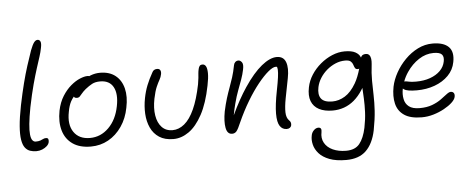

<svg xmlns="http://www.w3.org/2000/svg" viewBox="-60 -918 3295 1336"><g transform="rotate(-5 1587.5 -250.0)"><path d="M165 11Q142 11 121.5 4Q101 -3 86.5 -22Q72 -41 66 -77.5Q60 -114 64.5 -172.5Q69 -231 86 -317Q104 -404 120.5 -468.5Q137 -533 154 -586Q171 -639 189 -691Q204 -730 215.5 -745Q227 -760 240 -760Q254 -760 260 -746.5Q266 -733 259 -701Q254 -674 243.5 -641.5Q233 -609 218.5 -564Q204 -519 186.5 -454.5Q169 -390 150 -297Q137 -228 132.5 -182Q128 -136 131 -108Q134 -80 143.5 -68Q153 -56 166 -56Q187 -56 199 -60.5Q211 -65 219.5 -69.5Q228 -74 238 -74Q252 -74 255 -66Q258 -58 256 -45Q253 -30 239.5 -17.5Q226 -5 206.5 3Q187 11 165 11Z M546 12Q468 12 419 -22.5Q370 -57 352.5 -117.5Q335 -178 350 -256Q362 -314 388.5 -356Q415 -398 447.5 -425.5Q480 -453 511.5 -466Q543 -479 564 -479Q572 -479 577 -477Q582 -479 588 -482Q620 -494 653 -494Q719 -494 760.5 -461Q802 -428 816.5 -370Q831 -312 815 -236Q801 -162 762.5 -106Q724 -50 668.5 -19Q613 12 546 12ZM458 -345Q445 -330 436 -313Q421 -284 414 -243Q396 -154 432.5 -101Q469 -48 545 -48Q620 -48 676 -103.5Q732 -159 750 -252Q767 -337 740.5 -385.5Q714 -434 649 -434Q615 -434 592.5 -422Q570 -410 545 -390Q526 -374 516 -361.5Q506 -349 498.5 -341.5Q491 -334 478 -334Q465 -334 460 -341Q459 -343 458 -345Z M1123 10Q1063 10 1024 -15.5Q985 -41 965 -84.5Q945 -128 942 -181.5Q939 -235 950 -291Q959 -338 975.5 -379.5Q992 -421 1017 -465Q1022 -476 1031 -481Q1040 -486 1051 -486Q1067 -486 1073 -475.5Q1079 -465 1076 -448Q1072 -427 1061.5 -409Q1051 -391 1038.5 -362.5Q1026 -334 1015 -281Q1002 -216 1010.5 -164Q1019 -112 1047.5 -82Q1076 -52 1122 -52Q1166 -52 1205 -84Q1244 -116 1274.5 -183Q1305 -250 1326 -354Q1331 -382 1332.5 -399Q1334 -416 1335 -430Q1336 -444 1340 -461Q1343 -474 1349 -481.5Q1355 -489 1369 -489Q1384 -489 1392.5 -474Q1401 -459 1401.5 -426Q1402 -393 1391 -340Q1367 -218 1325 -140.5Q1283 -63 1231 -26.5Q1179 10 1123 10Z M1914 9Q1884 9 1866.5 -17Q1849 -43 1849 -103.5Q1849 -164 1869 -265Q1880 -321 1884.5 -354.5Q1889 -388 1888 -407Q1887 -419 1884 -428Q1880 -429 1875 -429Q1855 -429 1822 -401.5Q1789 -374 1749.5 -325Q1710 -276 1670 -209.5Q1630 -143 1595 -65Q1576 -20 1564 -5.5Q1552 9 1533 9Q1499 9 1490.5 -36Q1482 -81 1495 -151Q1506 -202 1518 -240.5Q1530 -279 1542.5 -312.5Q1555 -346 1566.5 -382Q1578 -418 1587 -465Q1589 -478 1598 -486.5Q1607 -495 1620 -495Q1633 -495 1644 -480.5Q1655 -466 1647 -429Q1640 -395 1628 -361.5Q1616 -328 1601 -288.5Q1586 -249 1573 -199Q1563 -162 1555 -118Q1606 -227 1659 -306Q1722 -400 1781 -448Q1840 -496 1888 -496Q1935 -496 1950.5 -454.5Q1966 -413 1952 -342Q1936 -262 1925 -203.5Q1914 -145 1915 -107Q1916 -69 1935 -50Q1943 -43 1946 -34Q1949 -25 1947 -14Q1945 -4 1936.5 2.5Q1928 9 1914 9Z M2308 260Q2237 260 2190.5 242Q2144 224 2118.5 195Q2093 166 2085 133Q2077 100 2083 71Q2086 50 2101 34.5Q2116 19 2133 19Q2146 19 2151 27Q2156 35 2153 51Q2144 94 2162.5 127Q2181 160 2220.5 178Q2260 196 2313 196Q2376 196 2407 157.5Q2438 119 2453 48Q2465 -12 2467 -61.5Q2469 -111 2467 -155Q2464 -193 2463 -230Q2458 -222 2454 -215Q2427 -173 2394.5 -145.5Q2362 -118 2324 -104.5Q2286 -91 2244 -91Q2187 -91 2149 -111Q2111 -131 2096 -170Q2081 -209 2093 -267Q2102 -312 2128 -352.5Q2154 -393 2192 -425Q2230 -457 2274 -475.5Q2318 -494 2362 -494Q2411 -494 2437 -479.5Q2463 -465 2471 -443Q2471 -442 2472 -441Q2475 -449 2480 -454Q2489 -463 2508 -463Q2523 -463 2531.5 -452.5Q2540 -442 2542 -425.5Q2544 -409 2542 -390Q2534 -325 2534.5 -273Q2535 -221 2536.5 -171.5Q2538 -122 2534.5 -64.5Q2531 -7 2516 71Q2497 163 2447 211.5Q2397 260 2308 260ZM2453 -366Q2448 -363 2444 -363Q2429 -363 2423.5 -373Q2418 -383 2414 -396.5Q2410 -410 2398.5 -420Q2387 -430 2360 -430Q2325 -430 2292 -416Q2259 -402 2231.5 -378.5Q2204 -355 2185 -325Q2166 -295 2159 -262Q2148 -210 2169 -182Q2190 -154 2247 -154Q2293 -154 2335.5 -180Q2378 -206 2413 -266Q2436 -306 2453 -366Z M2858 10Q2779 10 2735.5 -19.5Q2692 -49 2679.5 -101Q2667 -153 2680 -220Q2690 -268 2717 -316.5Q2744 -365 2784 -405.5Q2824 -446 2873 -470.5Q2922 -495 2976 -495Q3053 -495 3088 -460Q3123 -425 3109 -354Q3099 -300 3060.5 -261Q3022 -222 2964.5 -201Q2907 -180 2839 -180Q2772 -180 2751 -195Q2746 -198 2743 -201Q2735 -161 2742 -128Q2748 -95 2773.5 -75Q2799 -55 2848 -55Q2899 -55 2936 -69Q2973 -83 2999 -102Q3025 -121 3043 -135Q3061 -149 3073 -149Q3087 -149 3094 -139Q3101 -129 3097 -111Q3093 -93 3071 -72.5Q3049 -52 3014.5 -33Q2980 -14 2939.5 -2Q2899 10 2858 10ZM2757 -249Q2760 -249 2763 -249Q2774 -249 2790 -245Q2806 -241 2839 -241Q2894 -241 2937.5 -256.5Q2981 -272 3008.5 -299.5Q3036 -327 3043 -363Q3050 -396 3035.5 -412.5Q3021 -429 2977 -429Q2923 -429 2874 -397Q2825 -365 2790 -313Q2769 -282 2757 -249Z"/></g></svg>

Font: Shantell Sans Light Light
Style: Italic
Weight: 300
Italic angle: -11°
Version: Version 1.008;[ac192a2d6]